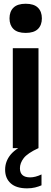

<svg xmlns="http://www.w3.org/2000/svg" viewBox="-20 -810 280 1050"><path d="M50 0V-546.5H190.5V0ZM120.5 -630Q75.5 -630 53.8 -651.2Q32 -672.5 32 -709.5Q32 -747 53.8 -768.2Q75.5 -789.5 120.5 -789.5Q165.5 -789.5 187.2 -768.2Q209 -747 209 -709.5Q209 -672.5 187.2 -651.2Q165.5 -630 120.5 -630ZM128 220Q69 220 38.5 192.5Q8 165 8 118Q8 72 38.5 35.2Q69 -1.5 148.5 -36.5L190.5 0Q130 28 109.5 55Q89 82 89 110Q89 160 145 160Q173 160 207 144V203.5Q191 210.5 171.8 215.2Q152.5 220 128 220Z"/></svg>

Font: Encode Sans Condensed
Style: Bold
Weight: 700
Width: 3
Designer: Multiple Designers
Foundry: Impallari Type
Version: Version 3.000; ttfautohint (v1.8.3) -l 8 -r 50 -G 200 -x 14 